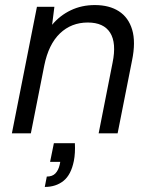

<svg xmlns="http://www.w3.org/2000/svg" viewBox="-20 -527 603 759"><path d="M276 39Q277 58 276 76Q275 94 272 109Q261 164 231 188Q201 212 157 212L165 171Q187 171 199 158.5Q211 146 216 124L219 109H228L227 113H178L193 39ZM126 -500H195L186 -429Q217 -466 260 -486.5Q303 -507 355 -507Q412 -507 450 -482.5Q488 -458 502.5 -409.5Q517 -361 502 -288L445 0H370L425 -279Q441 -357 415.5 -397.5Q390 -438 327 -438Q262 -438 217 -395Q172 -352 155 -268L102 0H27Z"/></svg>

Font: Albert Sans
Style: Italic
Weight: 400
Italic angle: -11.25°
Designer: Andreas Rasmussen
Foundry: a.Foundry
Version: Version 1.025